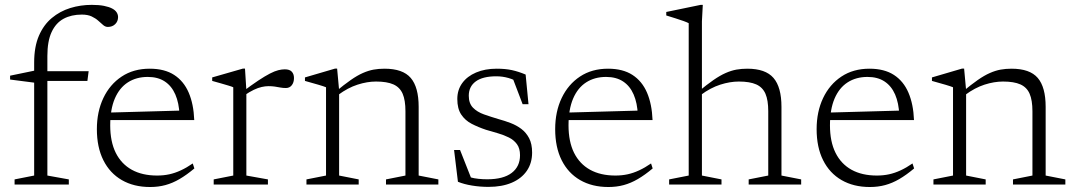

<svg xmlns="http://www.w3.org/2000/svg" viewBox="-20 -740 4310 770"><path d="M140.5 -415.5 117.5 -408.5 20.5 -421V-436.5L124.5 -458L140 -454.5H335.5L330.5 -415.5ZM170 -36 256 -20.5V0H38.5V-20.5L117 -36V-489Q117 -552.5 136 -596.5Q155 -640.5 187.8 -667.8Q220.5 -695 261.8 -707.8Q303 -720.5 348 -720.5Q377 -720.5 397 -716.5Q417 -712.5 429.5 -706Q442 -699.5 447.8 -690.5Q453.5 -681.5 453.5 -671.5Q453.5 -654.5 442 -643.2Q430.5 -632 412.5 -632Q402.5 -632 393.8 -639.5Q385 -647 374.2 -656.8Q363.5 -666.5 347.8 -674Q332 -681.5 308 -681.5Q266 -681.5 235 -664.8Q204 -648 187 -611.5Q170 -575 170 -515.5Z M580.5 -464.5Q640 -464.5 678.5 -439.5Q717 -414.5 736.8 -368.5Q756.5 -322.5 759 -258.5H415.5L414 -288.5L722.5 -297L700 -279Q698 -327 683.2 -361Q668.5 -395 641 -413.2Q613.5 -431.5 572.5 -431.5Q527 -431.5 493 -409.8Q459 -388 440.5 -344.8Q422 -301.5 422 -237.5Q422 -172 444.2 -127.2Q466.5 -82.5 508.5 -59.2Q550.5 -36 610 -36Q636 -36 659 -41Q682 -46 705.2 -56.8Q728.5 -67.5 753 -84.5L759.5 -64.5Q728.5 -38.5 700.2 -22Q672 -5.5 643.5 2.2Q615 10 582 10Q516.5 10 468.5 -17.8Q420.5 -45.5 394.5 -97.5Q368.5 -149.5 368.5 -222Q368.5 -292 394.5 -346.8Q420.5 -401.5 468 -433Q515.5 -464.5 580.5 -464.5Z M1122 -462Q1141.5 -462 1150.2 -452.5Q1159 -443 1159 -427Q1159 -409.5 1150.2 -398.2Q1141.5 -387 1126.5 -387Q1115 -387 1104.2 -389Q1093.5 -391 1082 -392.8Q1070.5 -394.5 1057 -394.5Q1044 -394.5 1029.5 -391.2Q1015 -388 997.8 -379.8Q980.5 -371.5 960 -357.5L949.5 -369.5Q988 -398.5 1015.5 -416.8Q1043 -435 1062.5 -445Q1082 -455 1096.2 -458.5Q1110.5 -462 1122 -462ZM968 -378V-36L1054.5 -20.5V0H837V-20.5L915.5 -36V-390Q909 -393 896.2 -396.8Q883.5 -400.5 866.5 -405.5Q849.5 -410.5 831 -415.5V-429.5L954.5 -465H962.5Z M1340 -378V-36L1418.5 -20.5V0H1209V-20.5L1287.5 -36V-390Q1279.5 -393.5 1258.2 -399.8Q1237 -406 1203 -415.5V-429.5L1324 -465H1332ZM1528 -20.5 1606 -36V-294Q1606 -338 1594.8 -364Q1583.5 -390 1557.8 -401.5Q1532 -413 1488 -413Q1452.5 -413 1413.8 -400.5Q1375 -388 1336.5 -359.5L1325 -371.5Q1360 -400.5 1386.5 -419Q1413 -437.5 1435.2 -447.2Q1457.5 -457 1478.2 -460.8Q1499 -464.5 1522 -464.5Q1595.5 -464.5 1627.2 -427.5Q1659 -390.5 1659 -311.5V-36L1738 -20.5V0H1528Z M1972 -464.5Q2006.5 -464.5 2033 -458.8Q2059.5 -453 2088 -441L2099.5 -322H2076L2031 -440L2071.5 -403.5Q2043 -420.5 2019.2 -427.2Q1995.5 -434 1970.5 -434Q1916 -434 1888 -413.5Q1860 -393 1860 -356Q1860 -325.5 1876.8 -308.2Q1893.5 -291 1921 -281.2Q1948.5 -271.5 1980.5 -262Q2004.5 -255.5 2028 -246.5Q2051.5 -237.5 2070.8 -223Q2090 -208.5 2102 -185.8Q2114 -163 2114 -128Q2114 -86 2092.8 -55Q2071.5 -24 2032.2 -7.2Q1993 9.5 1939 9.5Q1905.5 9.5 1873.2 4.2Q1841 -1 1816.5 -11L1801 -138.5H1825L1875.5 -10.5L1832.5 -41.5Q1848 -34 1864.8 -29.2Q1881.5 -24.5 1899 -22.8Q1916.5 -21 1934 -21Q1998.5 -21 2032 -46.5Q2065.5 -72 2065.5 -117.5Q2065.5 -145 2053.2 -161.8Q2041 -178.5 2021 -188.5Q2001 -198.5 1977 -205.5Q1953 -212.5 1929 -219.5Q1897.5 -230 1871.5 -243.5Q1845.5 -257 1829.8 -280.5Q1814 -304 1814 -343Q1814 -379.5 1833.8 -406.8Q1853.5 -434 1889.2 -449.2Q1925 -464.5 1972 -464.5Z M2418.5 -464.5Q2478 -464.5 2516.5 -439.5Q2555 -414.5 2574.8 -368.5Q2594.5 -322.5 2597 -258.5H2253.5L2252 -288.5L2560.5 -297L2538 -279Q2536 -327 2521.2 -361Q2506.5 -395 2479 -413.2Q2451.5 -431.5 2410.5 -431.5Q2365 -431.5 2331 -409.8Q2297 -388 2278.5 -344.8Q2260 -301.5 2260 -237.5Q2260 -172 2282.2 -127.2Q2304.5 -82.5 2346.5 -59.2Q2388.5 -36 2448 -36Q2474 -36 2497 -41Q2520 -46 2543.2 -56.8Q2566.5 -67.5 2591 -84.5L2597.5 -64.5Q2566.5 -38.5 2538.2 -22Q2510 -5.5 2481.5 2.2Q2453 10 2420 10Q2354.5 10 2306.5 -17.8Q2258.5 -45.5 2232.5 -97.5Q2206.5 -149.5 2206.5 -222Q2206.5 -292 2232.5 -346.8Q2258.5 -401.5 2306 -433Q2353.5 -464.5 2418.5 -464.5Z M2982.5 -20.5 3061 -36V-294Q3061 -338 3049.8 -364Q3038.5 -390 3012.8 -401.5Q2987 -413 2943 -413Q2907.5 -413 2868.5 -400.5Q2829.5 -388 2791 -359.5L2779.5 -371.5Q2814.5 -400.5 2841.2 -419Q2868 -437.5 2890.2 -447.2Q2912.5 -457 2933.2 -460.8Q2954 -464.5 2977 -464.5Q3050 -464.5 3082 -427.5Q3114 -390.5 3114 -311.5V-36L3193 -20.5V0H2982.5ZM2873.5 0H2663.5V-20.5L2742 -36V-647Q2735.5 -650.5 2721.8 -655.5Q2708 -660.5 2689.8 -666.2Q2671.5 -672 2652 -678V-692L2790 -720.5H2798.5L2795 -654.5V-36L2873.5 -20.5Z M3467 -464.5Q3526.5 -464.5 3565 -439.5Q3603.5 -414.5 3623.2 -368.5Q3643 -322.5 3645.5 -258.5H3302L3300.5 -288.5L3609 -297L3586.5 -279Q3584.5 -327 3569.8 -361Q3555 -395 3527.5 -413.2Q3500 -431.5 3459 -431.5Q3413.5 -431.5 3379.5 -409.8Q3345.5 -388 3327 -344.8Q3308.5 -301.5 3308.5 -237.5Q3308.5 -172 3330.8 -127.2Q3353 -82.5 3395 -59.2Q3437 -36 3496.5 -36Q3522.5 -36 3545.5 -41Q3568.5 -46 3591.8 -56.8Q3615 -67.5 3639.5 -84.5L3646 -64.5Q3615 -38.5 3586.8 -22Q3558.5 -5.5 3530 2.2Q3501.5 10 3468.5 10Q3403 10 3355 -17.8Q3307 -45.5 3281 -97.5Q3255 -149.5 3255 -222Q3255 -292 3281 -346.8Q3307 -401.5 3354.5 -433Q3402 -464.5 3467 -464.5Z M3854.5 -378V-36L3933 -20.5V0H3723.5V-20.5L3802 -36V-390Q3794 -393.5 3772.8 -399.8Q3751.5 -406 3717.5 -415.5V-429.5L3838.5 -465H3846.5ZM4042.5 -20.5 4120.5 -36V-294Q4120.5 -338 4109.2 -364Q4098 -390 4072.2 -401.5Q4046.5 -413 4002.5 -413Q3967 -413 3928.2 -400.5Q3889.5 -388 3851 -359.5L3839.5 -371.5Q3874.5 -400.5 3901 -419Q3927.5 -437.5 3949.8 -447.2Q3972 -457 3992.8 -460.8Q4013.5 -464.5 4036.5 -464.5Q4110 -464.5 4141.8 -427.5Q4173.5 -390.5 4173.5 -311.5V-36L4252.5 -20.5V0H4042.5Z"/></svg>

Font: Newsreader 14pt Light
Style: Regular
Weight: 300
Designer: Hugues Gentile
Foundry: Production Type
Version: Version 1.003